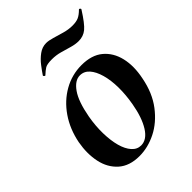

<svg xmlns="http://www.w3.org/2000/svg" viewBox="-172 -649 752 752"><g transform="rotate(-45 204.0 -273.5)"><path d="M158 14Q103 14 70.5 -15Q38 -44 28 -91Q18 -138 28 -193Q40 -254 72 -300.5Q104 -347 150 -373Q196 -399 249 -399Q305 -399 338 -371.5Q371 -344 382 -297.5Q393 -251 381 -193Q368 -125 332.5 -78.5Q297 -32 251 -9Q205 14 158 14ZM192 -11Q224 -11 247.5 -48.5Q271 -86 282 -149Q290 -194 289.5 -234.5Q289 -275 280 -307Q271 -339 255 -357Q239 -375 216 -375Q188 -375 164 -341Q140 -307 127 -236Q119 -191 120 -150Q121 -109 129.5 -78Q138 -47 154 -29Q170 -11 192 -11ZM120 -470Q119 -469 115.5 -472Q112 -475 113 -477Q123 -492 137.5 -511Q152 -530 171 -544Q190 -558 212 -558Q226 -558 246 -552Q266 -546 289 -539.5Q312 -533 333 -533Q355 -533 368 -539Q381 -545 396 -560Q398 -562 401.5 -559Q405 -556 403 -553Q372 -504 353 -488.5Q334 -473 308 -473Q290 -473 269.5 -479Q249 -485 227.5 -491Q206 -497 183 -497Q156 -497 145.5 -490.5Q135 -484 120 -470Z"/></g></svg>

Font: Cormorant Light
Style: Bold Italic
Weight: 700
Italic angle: -10°
Version: Version 4.000